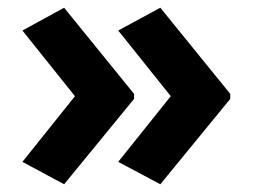

<svg xmlns="http://www.w3.org/2000/svg" viewBox="-20 -523 654 497"><path d="M576 -267V-280L395 -503L286 -444L422 -274L286 -104L395 -46ZM327 -267V-280L146 -503L38 -444L174 -274L38 -104L146 -46Z"/></svg>

Font: Noto Sans Lao UI
Style: Bold
Weight: 700
Designer: Monotype Design Team
Foundry: Monotype Imaging Inc.
Version: Version 2.000